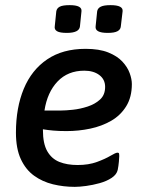

<svg xmlns="http://www.w3.org/2000/svg" viewBox="-20 -720 579 747"><path d="M399 -592Q349 -592 352 -617L358 -676Q360 -688 372 -694Q384 -700 410 -700Q460 -700 457 -676L450 -617Q449 -605 437 -598.5Q425 -592 399 -592ZM240 -592Q213 -592 202 -598.5Q191 -605 193 -617L199 -676Q201 -688 212.5 -694Q224 -700 251 -700Q300 -700 297 -676L291 -617Q288 -592 240 -592ZM313 -530Q366 -530 401 -516Q436 -502 456 -480.5Q476 -459 484.5 -435.5Q493 -412 493 -393Q493 -342 471 -306.5Q449 -271 412.5 -250Q376 -229 331 -219.5Q286 -210 239 -210Q209 -210 187 -212Q165 -214 147 -217V-214Q147 -161 164 -131.5Q181 -102 211 -90Q241 -78 282 -78Q325 -78 357.5 -90Q390 -102 410 -114Q430 -126 437 -126Q440 -126 442 -124.5Q444 -123 444 -113Q444 -107 442.5 -90.5Q441 -74 438 -59Q434 -41 414.5 -28Q395 -15 368 -7.5Q341 0 315 3.5Q289 7 271 7Q227 7 186 -3Q145 -13 112.5 -36.5Q80 -60 61 -101Q42 -142 42 -204Q42 -301 72.5 -374.5Q103 -448 163.5 -489Q224 -530 313 -530ZM308 -445Q244 -445 204 -403Q164 -361 153 -290H217Q235 -290 263.5 -293Q292 -296 321 -305.5Q350 -315 369.5 -333Q389 -351 389 -382Q389 -411 366.5 -428Q344 -445 308 -445Z"/></svg>

Font: Asap Medium
Style: Italic
Weight: 500
Italic angle: -6°
Designer: Pablo Cosgaya
Foundry: Omnibus-Type
Version: Version 3.001; ttfautohint (v1.8.3)